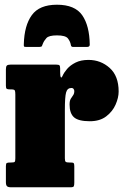

<svg xmlns="http://www.w3.org/2000/svg" viewBox="-20 -794 523 814"><path d="M45 -393.5Q45 -406 42.8 -410.5Q40.5 -415 28 -415H23Q12 -415 8.5 -417.5Q5 -420 5 -430.5V-500Q5 -512 9 -516Q13 -520 24 -520H219Q229 -520 232 -517Q235 -514 235 -503.5V-488Q235 -471.5 237.8 -466.8Q240.5 -462 245 -472Q251 -486 264.5 -501.8Q278 -517.5 300.5 -528.8Q323 -540 355 -540Q407 -540 445 -506Q483 -472 483 -406Q483 -380 470.2 -350.8Q457.5 -321.5 430.5 -300.8Q403.5 -280 361 -280Q313 -280 294 -296.5Q275 -313 275 -351Q275 -367 280 -375.2Q285 -383.5 290 -390.2Q295 -397 295 -408Q295 -412 292.2 -416.5Q289.5 -421 282.5 -421Q265.5 -421 260.2 -402Q255 -383 255 -328V-122.5Q255 -110.5 258.8 -107.8Q262.5 -105 275 -105H281Q290.5 -105 292.8 -101.8Q295 -98.5 295 -88.5V-20Q295 -8.5 292.8 -4.2Q290.5 0 279 0H27Q14.5 0 9.8 -4.5Q5 -9 5 -21.5V-90Q5 -101 9 -103Q13 -105 24 -105H26.5Q39.5 -105 42.2 -107.8Q45 -110.5 45 -123ZM221.5 -774Q297.5 -774 328.5 -729.5Q359.5 -685 360.5 -604.5Q360.5 -595 349 -595H289.5Q281.5 -595 280.5 -603Q278 -618 268 -631Q258 -644 221.5 -644Q187 -644 176.8 -632.5Q166.5 -621 162 -609.5Q159.5 -603 157.8 -599Q156 -595 147 -595H91Q83 -595 81.8 -597.2Q80.5 -599.5 81 -607Q83 -686 115 -730Q147 -774 221.5 -774Z"/></svg>

Font: Besley* Condensed Fatface
Style: Regular
Weight: 900
Width: 3
Designer: Owen Earl
Foundry: indestructible type*
Version: Version 3.000; ttfautohint (v1.8.3)